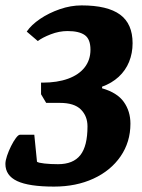

<svg xmlns="http://www.w3.org/2000/svg" viewBox="-48 -680 524 711"><path d="M152 11Q59 11 15.5 -9.5Q-28 -30 -28 -73Q-28 -85 -22 -103Q-16 -121 -7 -139Q2 -157 11 -169Q20 -181 26 -181H79L89 -81Q94 -77 116.5 -74.5Q139 -72 167 -72Q223 -72 249.5 -105.5Q276 -139 276 -212Q276 -250 251.5 -274.5Q227 -299 174 -299H123L104 -331V-374H110Q164 -374 204 -388.5Q244 -403 265.5 -430.5Q287 -458 287 -496Q287 -535 266 -550Q245 -565 202 -565Q171 -565 140 -553Q109 -541 92 -528L51 -563Q68 -588 100.5 -610Q133 -632 173.5 -646Q214 -660 254 -660Q350 -660 396.5 -626Q443 -592 443 -520Q443 -483 430 -451Q417 -419 391.5 -395.5Q366 -372 330 -359V-353Q386 -337 410.5 -302.5Q435 -268 435 -222Q435 -154 398.5 -101Q362 -48 298 -18.5Q234 11 152 11Z"/></svg>

Font: Faustina ExtraBold
Style: Italic
Weight: 800
Italic angle: -8°
Designer: Alfonso Garcia
Foundry: http://www.omnibus-type.com
Version: Version 1.200